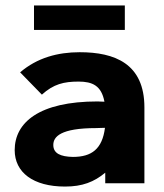

<svg xmlns="http://www.w3.org/2000/svg" viewBox="-20 -674 603 706"><path d="M105 -564H439V-654H105ZM219 12C283 12 326 -5 367 -39V0H511V-279C511 -440 402 -482 273 -482C193 -482 117 -462 54 -408L134 -326C177 -365 215 -374 269 -374C320 -374 353 -359 364 -300C354 -300 344 -301 339 -301C123 -301 34 -223 34 -122C34 -40 102 12 219 12ZM176 -141C176 -171 202 -203 334 -203C342 -203 354 -204 366 -204C356 -126 317 -97 248 -97C202 -98 176 -110 176 -141Z"/></svg>

Font: Inconsolata SemiExpanded Black
Style: Regular
Weight: 900
Width: 6
Monospace: yes
Designer: Raph Levien, Cyreal, Brenton Simpson
Foundry: Raph Levien, Cyreal, Google
Version: Version 3.100